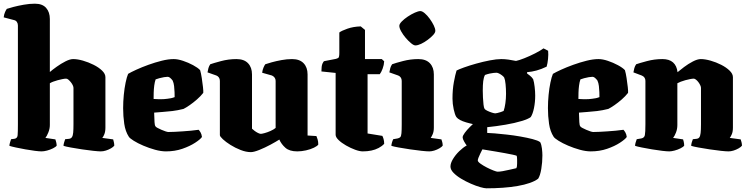

<svg xmlns="http://www.w3.org/2000/svg" viewBox="-30 -820 4053 1040"><path d="M195 0Q183 0 159 -3Q135 -6 107.5 -11Q80 -16 56.5 -21Q33 -26 21 -30Q21 -38 24.5 -49Q28 -60 30 -66L47 -68Q64 -70 65.5 -87.5Q67 -105 67 -147V-682Q67 -693 61.5 -701Q56 -709 47 -711L-10 -726Q-8 -743 -2.5 -755Q3 -767 7 -772Q18 -776 43 -782.5Q68 -789 99 -794.5Q130 -800 159 -800Q200 -800 220 -777Q240 -754 240 -717V-430Q254 -442 277 -458.5Q300 -475 324.5 -487.5Q349 -500 366 -500Q390 -500 419.5 -491.5Q449 -483 477 -469Q505 -455 523 -437.5Q541 -420 541 -402V-129Q541 -107 535 -92.5Q529 -78 524 -73L583 -65Q585 -58 587 -49Q589 -40 589 -31Q584 -24 571 -16.5Q558 -9 543.5 -4.5Q529 0 516 0Q504 0 475.5 -3Q447 -6 414 -11Q381 -16 353.5 -21Q326 -26 314 -30Q314 -38 317.5 -49Q321 -60 323 -66L343 -68Q354 -69 359.5 -77Q365 -85 366.5 -102Q368 -119 368 -147V-344Q368 -350 364 -358.5Q360 -367 353.5 -375Q347 -383 340.5 -388.5Q334 -394 328 -394Q320 -394 308 -391.5Q296 -389 282.5 -385.5Q269 -382 257.5 -377.5Q246 -373 240 -369V-143Q240 -123 232 -103Q224 -83 216 -73L270 -65Q272 -60 274.5 -49.5Q277 -39 277 -31Q272 -24 257 -16.5Q242 -9 225 -4.5Q208 0 195 0Z M869 0Q842 0 809.5 -9Q777 -18 746.5 -31Q716 -44 694.5 -57.5Q673 -71 668 -79Q649 -108 643 -149.5Q637 -191 637 -234Q637 -269 640.5 -305.5Q644 -342 650.5 -373Q657 -404 664 -420Q679 -429 708.5 -442.5Q738 -456 774 -469Q810 -482 846 -491Q882 -500 911 -500Q933 -500 961.5 -490.5Q990 -481 1016 -467Q1042 -453 1054 -440Q1059 -423 1063 -397Q1067 -371 1069.5 -348Q1072 -325 1071 -317Q1057 -299 1037 -281.5Q1017 -264 997.5 -250.5Q978 -237 964 -230Q932 -222 903 -218.5Q874 -215 849.5 -213.5Q825 -212 805 -210Q806 -176 807 -158.5Q808 -141 812 -136Q814 -132 823.5 -127Q833 -122 844.5 -117Q856 -112 866.5 -108.5Q877 -105 882 -105Q897 -105 917 -106Q937 -107 959 -108.5Q981 -110 1003.5 -112Q1026 -114 1046 -117Q1051 -112 1056.5 -102.5Q1062 -93 1064 -78Q1055 -65 1026.5 -46.5Q998 -28 957.5 -14Q917 0 869 0ZM857 -283Q867 -284 876.5 -285Q886 -286 896 -288Q906 -290 916 -294Q916 -305 915.5 -321Q915 -337 913 -354Q911 -371 905 -384Q898 -393 892.5 -397.5Q887 -402 883.5 -403Q880 -404 878 -404Q871 -404 858.5 -402Q846 -400 833.5 -396.5Q821 -393 813 -390Q808 -376 805.5 -356.5Q803 -337 802.5 -318Q802 -299 802 -284Q819 -283 832 -282.5Q845 -282 857 -283Z M1329 4Q1303 4 1273.5 -7.5Q1244 -19 1218.5 -35Q1193 -51 1177 -66Q1161 -81 1161 -88V-382Q1161 -393 1155.5 -400.5Q1150 -408 1142 -411L1094 -428Q1096 -440 1099 -451Q1102 -462 1109 -472Q1126 -478 1167 -489Q1208 -500 1251 -500Q1292 -500 1313.5 -477.5Q1335 -455 1335 -417V-123Q1339 -119 1348 -112Q1357 -105 1367 -100Q1377 -95 1383 -95Q1388 -95 1403 -99Q1418 -103 1435 -110.5Q1452 -118 1463 -127V-382Q1463 -392 1457.5 -399.5Q1452 -407 1443 -411L1390 -426Q1392 -442 1397.5 -454.5Q1403 -467 1407 -472Q1418 -476 1441.5 -482.5Q1465 -489 1494.5 -494.5Q1524 -500 1552 -500Q1593 -500 1614.5 -477.5Q1636 -455 1636 -417V-86L1684 -83Q1687 -76 1690.5 -64.5Q1694 -53 1694 -37Q1689 -29 1670.5 -20Q1652 -11 1627.5 -5.5Q1603 0 1580 0Q1538 0 1516 -19.5Q1494 -39 1483 -64Q1466 -53 1435.5 -36.5Q1405 -20 1375 -8Q1345 4 1329 4Z M1935 0Q1918 0 1893.5 -9Q1869 -18 1844.5 -32Q1820 -46 1804 -61.5Q1788 -77 1788 -90V-425L1711 -433Q1711 -462 1716.5 -475Q1722 -488 1727 -489L1789 -501Q1797 -503 1802.5 -506.5Q1808 -510 1808 -534V-644Q1819 -653 1851.5 -664.5Q1884 -676 1924 -677L1947 -658V-500H2038L2051 -488Q2050 -468 2042.5 -448Q2035 -428 2027 -418H1961V-97L2041 -84Q2044 -79 2047.5 -67.5Q2051 -56 2051 -41Q2039 -28 2021 -18.5Q2003 -9 1981.5 -4.5Q1960 0 1935 0Z M2295 0Q2282 0 2253.5 -3Q2225 -6 2191.5 -11Q2158 -16 2130 -21Q2102 -26 2090 -30Q2090 -37 2093 -47.5Q2096 -58 2100 -66L2123 -70Q2133 -72 2138 -77Q2143 -82 2144.5 -98Q2146 -114 2146 -147V-382Q2146 -393 2140.5 -400.5Q2135 -408 2127 -411L2079 -428Q2081 -440 2084 -451Q2087 -462 2094 -472Q2113 -479 2153.5 -489.5Q2194 -500 2236 -500Q2277 -500 2298.5 -477.5Q2320 -455 2320 -417V-129Q2320 -107 2313.5 -92.5Q2307 -78 2303 -73L2361 -65Q2363 -60 2365.5 -50.5Q2368 -41 2368 -31Q2363 -24 2350 -16.5Q2337 -9 2322.5 -4.5Q2308 0 2295 0ZM2220 -574Q2211 -574 2196.5 -586Q2182 -598 2167.5 -615Q2153 -632 2143 -650Q2133 -668 2133 -680Q2133 -690 2146 -703.5Q2159 -717 2178.5 -730Q2198 -743 2217 -751.5Q2236 -760 2247 -760Q2257 -760 2271 -748Q2285 -736 2298 -718Q2311 -700 2319.5 -682.5Q2328 -665 2328 -653Q2328 -643 2316 -630Q2304 -617 2286.5 -604Q2269 -591 2251 -582.5Q2233 -574 2220 -574Z M2605 200Q2594 200 2571 193.5Q2548 187 2520.5 175Q2493 163 2468 148Q2443 133 2426.5 116Q2410 99 2410 82Q2410 64 2423.5 41.5Q2437 19 2457.5 -1Q2478 -21 2498 -32Q2491 -41 2483.5 -54.5Q2476 -68 2476 -76Q2476 -85 2487.5 -100.5Q2499 -116 2514.5 -131.5Q2530 -147 2541 -156L2609 -140V-100Q2621 -100 2650 -97.5Q2679 -95 2715.5 -91Q2752 -87 2789 -80.5Q2826 -74 2855 -66.5Q2884 -59 2896 -50Q2903 -37 2905.5 -15.5Q2908 6 2908 22Q2908 59 2902 95Q2896 131 2885 148Q2868 161 2839.5 171Q2811 181 2773.5 187.5Q2736 194 2693 197Q2650 200 2605 200ZM2665 110Q2677 110 2693.5 107Q2710 104 2729.5 99.5Q2749 95 2767 91Q2769 86 2770 81.5Q2771 77 2771 66Q2771 58 2771 45.5Q2771 33 2769 24Q2766 22 2748 18Q2730 14 2704.5 9.5Q2679 5 2653 0.5Q2627 -4 2607.5 -7Q2588 -10 2583 -11Q2578 -1 2572 11Q2566 23 2562 33.5Q2558 44 2558 49Q2558 56 2572.5 66.5Q2587 77 2606.5 87Q2626 97 2643 103.5Q2660 110 2665 110ZM2609 -131Q2573 -139 2544.5 -145Q2516 -151 2495.5 -157Q2475 -163 2462 -170Q2449 -177 2442 -186Q2434 -198 2427.5 -228Q2421 -258 2421 -286Q2421 -335 2428.5 -375.5Q2436 -416 2443 -438Q2454 -444 2483 -454.5Q2512 -465 2549.5 -475.5Q2587 -486 2623.5 -493Q2660 -500 2685 -500Q2704 -500 2725 -497Q2746 -494 2765 -490Q2781 -493 2810 -504.5Q2839 -516 2868.5 -531Q2898 -546 2914 -558L2939 -545Q2941 -525 2938.5 -500.5Q2936 -476 2931 -459Q2902 -445 2876 -438Q2850 -431 2825 -429V-422Q2830 -418 2840 -410.5Q2850 -403 2858 -391Q2863 -375 2866 -349.5Q2869 -324 2869 -302Q2869 -267 2862.5 -235Q2856 -203 2845 -186Q2833 -176 2795.5 -164.5Q2758 -153 2708 -144.5Q2658 -136 2609 -131ZM2653 -206Q2656 -206 2664.5 -208Q2673 -210 2682.5 -213Q2692 -216 2698 -219Q2704 -236 2707.5 -261Q2711 -286 2711 -312Q2711 -339 2708.5 -364Q2706 -389 2701 -400Q2697 -406 2689 -412Q2681 -418 2673 -422Q2665 -426 2659 -426Q2653 -426 2643.5 -425Q2634 -424 2622.5 -421.5Q2611 -419 2597 -414Q2590 -401 2587.5 -380.5Q2585 -360 2585 -329Q2585 -313 2586 -292Q2587 -271 2589 -253.5Q2591 -236 2595 -230Q2599 -225 2610.5 -219.5Q2622 -214 2634.5 -210Q2647 -206 2653 -206Z M3170 0Q3143 0 3110.5 -9Q3078 -18 3047.5 -31Q3017 -44 2995.5 -57.5Q2974 -71 2969 -79Q2950 -108 2944 -149.5Q2938 -191 2938 -234Q2938 -269 2941.5 -305.5Q2945 -342 2951.5 -373Q2958 -404 2965 -420Q2980 -429 3009.5 -442.5Q3039 -456 3075 -469Q3111 -482 3147 -491Q3183 -500 3212 -500Q3234 -500 3262.5 -490.5Q3291 -481 3317 -467Q3343 -453 3355 -440Q3360 -423 3364 -397Q3368 -371 3370.5 -348Q3373 -325 3372 -317Q3358 -299 3338 -281.5Q3318 -264 3298.5 -250.5Q3279 -237 3265 -230Q3233 -222 3204 -218.5Q3175 -215 3150.5 -213.5Q3126 -212 3106 -210Q3107 -176 3108 -158.5Q3109 -141 3113 -136Q3115 -132 3124.5 -127Q3134 -122 3145.5 -117Q3157 -112 3167.5 -108.5Q3178 -105 3183 -105Q3198 -105 3218 -106Q3238 -107 3260 -108.5Q3282 -110 3304.5 -112Q3327 -114 3347 -117Q3352 -112 3357.5 -102.5Q3363 -93 3365 -78Q3356 -65 3327.5 -46.5Q3299 -28 3258.5 -14Q3218 0 3170 0ZM3158 -283Q3168 -284 3177.5 -285Q3187 -286 3197 -288Q3207 -290 3217 -294Q3217 -305 3216.5 -321Q3216 -337 3214 -354Q3212 -371 3206 -384Q3199 -393 3193.5 -397.5Q3188 -402 3184.5 -403Q3181 -404 3179 -404Q3172 -404 3159.5 -402Q3147 -400 3134.5 -396.5Q3122 -393 3114 -390Q3109 -376 3106.5 -356.5Q3104 -337 3103.5 -318Q3103 -299 3103 -284Q3120 -283 3133 -282.5Q3146 -282 3158 -283Z M3595 0Q3583 0 3557 -3Q3531 -6 3501.5 -11Q3472 -16 3447 -21Q3422 -26 3410 -30Q3410 -38 3413 -48Q3416 -58 3419 -66L3443 -70Q3460 -73 3463 -88Q3466 -103 3466 -147V-382Q3466 -392 3461 -399.5Q3456 -407 3446 -411L3401 -428Q3403 -440 3406 -451Q3409 -462 3416 -472Q3433 -478 3474 -489Q3515 -500 3558 -500Q3595 -500 3615.5 -482Q3636 -464 3640 -429Q3653 -440 3675.5 -457Q3698 -474 3723 -487Q3748 -500 3766 -500Q3789 -500 3819 -491.5Q3849 -483 3876.5 -469Q3904 -455 3922 -437.5Q3940 -420 3940 -402V-129Q3940 -107 3934 -93Q3928 -79 3923 -73L3982 -65Q3984 -60 3986.5 -50Q3989 -40 3989 -31Q3984 -24 3971 -16.5Q3958 -9 3943.5 -4.5Q3929 0 3916 0Q3903 0 3875 -3Q3847 -6 3814 -11Q3781 -16 3753.5 -21Q3726 -26 3714 -30Q3714 -38 3717 -48.5Q3720 -59 3723 -66L3742 -68Q3753 -69 3758 -76Q3763 -83 3765 -99.5Q3767 -116 3767 -147V-344Q3767 -350 3763 -358.5Q3759 -367 3753 -375Q3747 -383 3740 -388.5Q3733 -394 3728 -394Q3720 -394 3707.5 -391.5Q3695 -389 3682 -385.5Q3669 -382 3657.5 -377.5Q3646 -373 3639 -369V-143Q3639 -121 3631.5 -102Q3624 -83 3616 -73L3670 -65Q3671 -63 3673.5 -52.5Q3676 -42 3676 -31Q3671 -24 3656 -16.5Q3641 -9 3624 -4.5Q3607 0 3595 0Z"/></svg>

Font: Texturina Medium 12pt Black
Style: Regular
Weight: 900
Version: Version 1.002